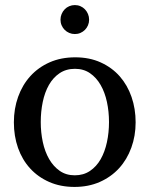

<svg xmlns="http://www.w3.org/2000/svg" viewBox="-20 -718 584 750"><path d="M405.8 -241.2Q405.8 -282.2 397.7 -319.8Q389.6 -357.4 373 -386.2Q356.4 -415 331.5 -432.1Q306.6 -449.2 272.9 -449.2Q238.3 -449.2 212.9 -432.1Q187.5 -415 171.1 -386.2Q154.8 -357.4 147 -319.8Q139.2 -282.2 139.2 -241.2Q139.2 -200.7 147.2 -163.1Q155.3 -125.5 171.9 -96.7Q188.5 -67.9 213.4 -50.5Q238.3 -33.2 272 -33.2Q306.2 -33.2 331.5 -50.3Q356.9 -67.4 373.3 -96.2Q389.6 -125 397.7 -162.6Q405.8 -200.2 405.8 -241.2ZM509.8 -240.2Q509.8 -187 492.9 -140.9Q476.1 -94.7 445.1 -60.8Q414.1 -26.9 369.9 -7.3Q325.7 12.2 271 12.2Q216.3 12.2 172.4 -7.1Q128.4 -26.4 97.7 -60.1Q66.9 -93.8 50.5 -139.9Q34.2 -186 34.2 -240.2Q34.2 -293.5 50.8 -339.8Q67.4 -386.2 98.6 -420.7Q129.9 -455.1 174.1 -474.6Q218.3 -494.1 273.9 -494.1Q329.6 -494.1 373.5 -474.1Q417.5 -454.1 447.8 -419.7Q478 -385.3 493.9 -339.1Q509.8 -293 509.8 -240.2ZM328.1 -641.1Q328.1 -629.4 323.7 -619.1Q319.3 -608.9 311.8 -601.3Q304.2 -593.8 294.2 -589.4Q284.2 -585 272.5 -585Q260.7 -585 250.5 -589.4Q240.2 -593.8 232.7 -601.3Q225.1 -608.9 220.7 -619.1Q216.3 -629.4 216.3 -641.1Q216.3 -652.8 220.7 -663.3Q225.1 -673.8 232.7 -681.6Q240.2 -689.5 250.5 -693.8Q260.7 -698.2 272.5 -698.2Q284.2 -698.2 294.2 -693.8Q304.2 -689.5 311.8 -681.6Q319.3 -673.8 323.7 -663.3Q328.1 -652.8 328.1 -641.1Z"/></svg>

Font: Charis SIL
Style: Regular
Weight: 400
Foundry: SIL International
Version: Version 4.112